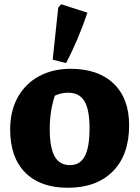

<svg xmlns="http://www.w3.org/2000/svg" viewBox="-20 -875 659 907"><path d="M300 12Q171 12 99.5 -59.5Q28 -131 28 -263Q28 -352 64.5 -416.5Q101 -481 165.5 -515.5Q230 -550 313 -550Q444 -550 517 -480Q590 -410 590 -283Q590 -143 513 -65.5Q436 12 300 12ZM311 -95Q358 -95 380.5 -137Q403 -179 403 -269Q403 -357 379 -397Q355 -437 302 -437Q288 -437 272 -434Q256 -431 239 -423Q215 -351 215 -266Q215 -178 238 -136.5Q261 -95 311 -95ZM292 -577 229 -593 255 -839 269 -855 393 -815Q372 -753 347 -693.5Q322 -634 292 -577Z"/></svg>

Font: Piazzolla SC ExtraBold
Style: Regular
Weight: 800
Designer: Juan Pablo del Peral
Foundry: Huerta Tipografica
Version: Version 1.330